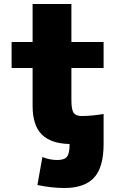

<svg xmlns="http://www.w3.org/2000/svg" viewBox="-20 -710 601 960"><path d="M498 -80V-10V10Q498 127 450 178.5Q402 230 302 230Q238 230 167 215L192 75Q228 90 267 90Q302 90 315 73.5Q328 57 328 10Q234 8 188.5 -38Q143 -84 143 -180V-370H38V-500H143V-690H337V-500H498V-370H337V-210Q337 -162 348 -146Q359 -130 388 -130Q438 -130 498 -140Z"/></svg>

Font: M PLUS 1p Black
Style: Regular
Weight: 900
Version: Version 1.061